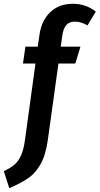

<svg xmlns="http://www.w3.org/2000/svg" viewBox="-88 -775 525 1012"><path d="M240 -584 232 -529H336L309 -440H220L164 -37Q153 42 126 90Q99 138 61 164Q23 190 -39 217L-68 127Q-33 111 -12 93Q9 75 23 44Q37 13 44 -40L99 -440H33L46 -529H111L120 -591Q130 -665 176 -710Q222 -755 297 -755Q364 -755 417 -714L373 -641Q339 -661 307 -661Q277 -661 261 -642.5Q245 -624 240 -584Z"/></svg>

Font: Fira Sans Extra Condensed Medium
Style: Italic
Weight: 500
Width: 3
Italic angle: -8°
Designer: Carrois Corporate & Edenspiekermann AG
Foundry: Carrois Corporate GbR & Edenspiekermann AG
Version: Version 4.203